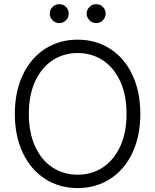

<svg xmlns="http://www.w3.org/2000/svg" viewBox="-20 -911 761 940"><path d="M360.4 9.8Q271 9.8 201.2 -34.9Q131.3 -79.6 92 -162.1Q52.7 -244.6 52.7 -353.5Q52.7 -462.4 92 -544.9Q131.3 -627.4 201.2 -672.1Q271 -716.8 360.4 -716.8Q449.2 -716.8 519 -672.1Q588.9 -627.4 627.9 -544.9Q667 -462.4 667 -353.5Q667 -244.6 627.9 -162.1Q588.9 -79.6 519 -34.9Q449.2 9.8 360.4 9.8ZM360.4 -651.4Q291.5 -651.4 237.3 -615.7Q183.1 -580.1 152.1 -512.7Q121.1 -445.3 121.1 -353.5Q121.1 -261.7 151.9 -194.3Q182.6 -127 236.8 -91.3Q291 -55.7 360.4 -55.7Q429.2 -55.7 483.4 -91.3Q537.6 -127 568.6 -194.3Q599.6 -261.7 599.6 -353.5Q599.6 -445.8 568.6 -512.9Q537.6 -580.1 483.4 -615.7Q429.2 -651.4 360.4 -651.4ZM223.6 -843.8Q223.6 -863.3 237.3 -877Q251 -890.6 269.5 -890.6Q290 -890.6 303.2 -877.2Q316.4 -863.8 316.4 -843.8Q316.4 -825.2 303 -811.5Q289.6 -797.9 269.5 -797.9Q251.5 -797.9 237.5 -811.8Q223.6 -825.7 223.6 -843.8ZM404.3 -843.8Q404.3 -863.3 418 -877Q431.6 -890.6 450.2 -890.6Q470.2 -890.6 483.6 -877.2Q497.1 -863.8 497.1 -843.8Q497.1 -825.2 483.4 -811.5Q469.7 -797.9 450.2 -797.9Q432.1 -797.9 418.2 -811.8Q404.3 -825.7 404.3 -843.8Z"/></svg>

Font: Pretendard JP Light
Style: Regular
Weight: 300
Designer: Base glyphs from Inter by Rasmus Andersson; Hangeul glyphs from Noto Sans CJK(Source Han Sans) by Jang Soo-young and Kan
Foundry: Kil Hyung-jin
Version: Version 1.309